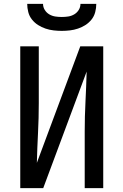

<svg xmlns="http://www.w3.org/2000/svg" viewBox="-20 -975 640 995"><path d="M85 0V-735H181V-441Q181 -363 177 -286Q173 -209 171 -131L396 -735H515V0H419V-294Q419 -372 423 -449Q427 -526 429 -604L204 0ZM300 -815Q279 -815 257.5 -817.5Q236 -820 215.5 -827Q195 -834 177 -845.5Q159 -857 145.5 -874Q132 -891 126.5 -912.5Q121 -934 121 -955H203Q203 -938 212 -923.5Q221 -909 235.5 -900.5Q250 -892 266.5 -889.5Q283 -887 300 -887Q317 -887 333.5 -889.5Q350 -892 364.5 -900.5Q379 -909 388 -923.5Q397 -938 397 -955H479Q479 -934 473.5 -912.5Q468 -891 454.5 -874Q441 -857 423 -845.5Q405 -834 384.5 -827Q364 -820 342.5 -817.5Q321 -815 300 -815Z"/></svg>

Font: Iosevka Fixed Medium Extended
Style: Regular
Weight: 500
Width: 7
Monospace: yes
Designer: Belleve Invis
Foundry: Belleve Invis
Version: Version 24.1.1; ttfautohint (v1.8.4)